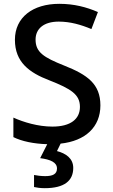

<svg xmlns="http://www.w3.org/2000/svg" viewBox="-20 -744 590 1004"><path d="M363 134C363 84 324 58 278 46L297 7C427 -7 505 -80 505 -193C505 -305 437 -353 316 -401C208 -444 166 -471 166 -537C166 -593 208 -631 287 -631C347 -631 403 -615 458 -592L492 -681C432 -707 367 -724 290 -724C151 -724 58 -653 58 -536C58 -419 133 -364 238 -324C352 -279 398 -250 398 -185C398 -122 350 -82 254 -82C179 -82 103 -105 50 -129V-27C94 -5 157 8 227 10L190 83C244 90 278 105 278 137C278 167 255 177 216 177C196 177 172 174 158 171V234C171 237 191 240 214 240C317 240 363 201 363 134Z"/></svg>

Font: Noto Sans Gunjala Gondi Medium
Style: Regular
Weight: 500
Designer: Ek Type
Foundry: Ek Type
Version: Version 1.004